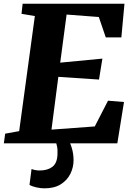

<svg xmlns="http://www.w3.org/2000/svg" viewBox="-32 -763 716 1022"><path d="M-11.5 0 -4.5 -51.5 70 -65 153.5 -677.5 82.5 -689.5 88.5 -743H630.5L614 -564H531L494 -672.5L322.5 -685.5L288.5 -429.5L513 -451L495 -339.5L278.5 -354L242 -73L472.5 -90L543 -227L628 -220L592.5 0ZM300.5 -17 333 -15Q343 -1 351.2 28.2Q359.5 57.5 359.5 90.5Q359.5 127.5 342.8 161.8Q326 196 291.8 217.8Q257.5 239.5 204.5 239.5Q185 239.5 162 234.5Q139 229.5 125 221L136 136.5Q142 139.5 154.5 142Q167 144.5 179 144.5Q220.5 144.5 246.2 125.5Q272 106.5 274 59.5Q275.5 30.5 271 13.8Q266.5 -3 264 -15Z"/></svg>

Font: Merriweather Black
Style: Italic
Weight: 900
Italic angle: -7.8°
Designer: Eben Sorkin
Foundry: Eben Sorkin
Version: Version 2.200;gftools[0.9.31]